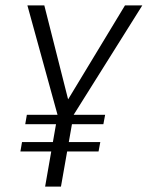

<svg xmlns="http://www.w3.org/2000/svg" viewBox="-20 -695 550 715"><path d="M74 -232.5H365L371.5 -267.5H80ZM56 -131H347L353.5 -166H62ZM148 0H207L254 -267L510 -675H445.5L234 -325.5H233.5L145 -675H82L194.5 -266.5Z"/></svg>

Font: Anybody SemiCondensed Light
Style: Italic
Weight: 300
Width: 4
Italic angle: -10°
Version: Version 1.113;gftools[0.9.25]